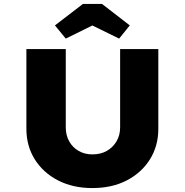

<svg xmlns="http://www.w3.org/2000/svg" viewBox="-20 -949 939 975"><path d="M449 6Q350 6 274.5 -33Q199 -72 156.5 -140Q114 -208 114 -295V-700H314V-302Q314 -262 331.5 -231Q349 -200 379.5 -182.5Q410 -165 449 -165Q491 -165 522 -182.5Q553 -200 571.5 -231Q590 -262 590 -302V-700H784V-295Q784 -208 741.5 -140Q699 -72 624 -33Q549 6 449 6ZM314 -753 259 -820 401 -929H498L639 -820L585 -753L434 -827H464Z"/></svg>

Font: Lexend Exa ExtraBold
Style: Regular
Weight: 800
Designer: Bonnie Shaver-Troup, Thomas Jockin
Foundry: Lexend
Version: Version 1.007